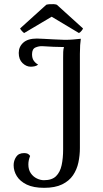

<svg xmlns="http://www.w3.org/2000/svg" viewBox="-20 -891 496 924"><path d="M192.5 12.9Q141 12.9 108.7 -2.7Q76.4 -18.4 61 -43.2Q45.6 -68.1 45.6 -96Q45.6 -117.6 57.6 -136Q69.6 -154.3 96.1 -154.3Q106.8 -154.3 113.5 -151.1Q120.2 -147.8 124.9 -140.5Q120.7 -129.8 118.6 -120Q116.5 -110.1 116.5 -99.5Q116.5 -74.5 128 -57.6Q139.6 -40.7 157 -32.3Q174.3 -23.8 191.4 -23.8Q230.1 -23.8 249.7 -43.2Q269.4 -62.6 276.6 -96.1Q283.8 -129.5 283.8 -172.3V-613.6Q283.8 -628.2 284.2 -641.4Q284.7 -654.6 287.9 -664.6Q263.8 -664.5 237.5 -665.8Q211.2 -667.2 184.7 -668.7Q167.8 -669.8 151 -662.6Q134.2 -655.5 134.2 -629.8Q134.2 -610.6 142.5 -598.8Q150.9 -587 163.5 -580.1Q156.7 -574.2 147 -572.1Q137.4 -570 127.9 -570Q106.5 -570 88.3 -587.5Q70.2 -605 70.2 -636.3Q70.2 -666 92.1 -685.8Q114 -705.5 157.5 -705.5Q171.5 -705.5 192.7 -704Q213.8 -702.5 238.7 -701.5Q263.6 -700.5 287.1 -699.5Q312.3 -699 332.8 -701Q353.3 -703 368.9 -704.5Q366.9 -690.8 365.7 -673.5Q364.5 -656.3 364.5 -631.9V-178.5Q364.5 -143.3 357.3 -109.2Q350 -75 331.4 -47.6Q312.8 -20.2 278.9 -3.6Q245.1 12.9 192.5 12.9ZM253.5 -868.2 379.5 -754.1Q378.5 -750.1 372.1 -742.3Q365.8 -734.5 359.8 -732.1L228.6 -810.5L96.4 -732.1Q91.5 -734.5 84.8 -742.3Q78.2 -750.1 76.7 -754.1L202.8 -868.2Q208.8 -870.1 218.7 -870.8Q228.6 -871.5 238 -871Q247.5 -870.5 253.5 -868.2Z"/></svg>

Font: Arima Thin
Style: Regular
Weight: 100
Designer: Joana Correia and Natanael Gama
Foundry: NDISCOVER
Version: Version 1.101;gftools[0.9.23]